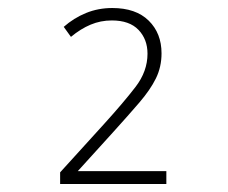

<svg xmlns="http://www.w3.org/2000/svg" viewBox="-20 -874 570 479"><path d="M130 -415V-444L239 -564Q288 -618 318 -657Q348 -696 348 -740Q348 -776 325.5 -799.5Q303 -823 259 -823Q231 -823 206 -812.5Q181 -802 157 -782L139 -807Q164 -829 194.5 -841.5Q225 -854 260 -854Q319 -854 351 -822.5Q383 -791 383 -741Q383 -707 369 -678.5Q355 -650 327.5 -618Q300 -586 262 -544L174 -447H395V-415Z"/></svg>

Font: Noto Sans Mono Condensed ExtraLight
Style: Regular
Weight: 200
Width: 3
Designer: Monotype Design Team
Foundry: Monotype Imaging Inc.
Version: Version 2.014; ttfautohint (v1.8.4.7-5d5b)